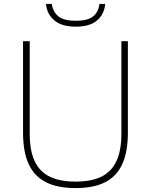

<svg xmlns="http://www.w3.org/2000/svg" viewBox="-20 -950 770 979"><path d="M97.5 -274V-740H131.5V-269Q131.5 -183.5 156.2 -129.5Q181 -75.5 232.5 -49.8Q284 -24 365.5 -24Q446.5 -24 498 -49.8Q549.5 -75.5 574.2 -129.5Q599 -183.5 599 -269V-740H632V-274Q632 -175 603.2 -112.8Q574.5 -50.5 516 -20.8Q457.5 9 365.5 9Q273.5 9 214.5 -20.8Q155.5 -50.5 126.5 -112.8Q97.5 -175 97.5 -274ZM214.5 -930H244Q250.5 -887.5 278.8 -865.8Q307 -844 366.5 -844Q426.5 -844 454 -865.8Q481.5 -887.5 487 -930H516.5Q511.5 -876.5 474.2 -845.2Q437 -814 366.5 -814Q296 -814 257.8 -845.5Q219.5 -877 214.5 -930Z"/></svg>

Font: Encode Sans Semi Expanded Thin
Style: Regular
Weight: 250
Width: 6
Designer: Multiple Designers
Foundry: Impallari Type
Version: Version 2.000